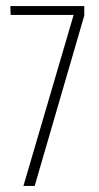

<svg xmlns="http://www.w3.org/2000/svg" viewBox="-20 -611 325 631"><path d="M57 0 222 -562H15L14 -591H257V-560L94 0Z"/></svg>

Font: Alumni Sans ExtraLight
Style: Regular
Weight: 250
Version: Version 1.018